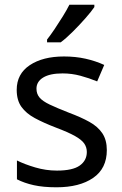

<svg xmlns="http://www.w3.org/2000/svg" viewBox="-20 -786 519 816"><path d="M434 -148Q434 -70 376 -30Q318 10 220 10Q164 10 123.5 1Q83 -8 52 -24V-104Q84 -88 129.5 -74.5Q175 -61 222 -61Q289 -61 319 -82.5Q349 -104 349 -140Q349 -160 338 -176Q327 -192 298.5 -208Q270 -224 217 -244Q165 -264 128 -284Q91 -304 71 -332Q51 -360 51 -404Q51 -472 106.5 -509Q162 -546 252 -546Q301 -546 343.5 -536.5Q386 -527 423 -510L393 -440Q359 -454 322 -464Q285 -474 246 -474Q192 -474 163.5 -456.5Q135 -439 135 -409Q135 -387 148 -371.5Q161 -356 191.5 -341.5Q222 -327 273 -307Q324 -288 360 -268Q396 -248 415 -219.5Q434 -191 434 -148ZM381 -756Q369 -738 344 -709.5Q319 -681 290.5 -652.5Q262 -624 238 -606H180V-618Q195 -637 212.5 -663Q230 -689 247 -716.5Q264 -744 275 -766H381Z"/></svg>

Font: TSCustom
Style: Regular
Weight: 400
Designer: Monotype Design Team
Foundry: Monotype Imaging Inc.
Version: Version 2.004; ttfautohint (v1.8.3) -l 8 -r 50 -G 200 -x 14 